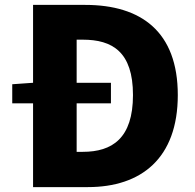

<svg xmlns="http://www.w3.org/2000/svg" viewBox="-20 -764 798 784"><path d="M293 -144V-342H433V-426H293V-602H318C438 -602 523 -553 523 -376C523 -199 438 -144 318 -144ZM115 -744V-426L30 -420V-342H115V0H339C556 0 706 -117 706 -376C706 -635 556 -744 328 -744Z"/></svg>

Font: Noto Sans Korean Black
Style: Bold
Weight: 900
Designer: Ryoko NISHIZUKA (kana & ideographs); Paul D. Hunt (Latin, Greek & Cyrillic); Wenlong ZHANG (bopomofo); Sandoll Communica
Foundry: Adobe Systems Incorporated
Version: Version 1.000;PS 1;hotconv 1.0.78;makeotf.lib2.5.61930